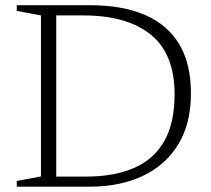

<svg xmlns="http://www.w3.org/2000/svg" viewBox="-20 -702 794 722"><path d="M636.5 -348Q636.5 -499 547.2 -571.5Q458 -644 293 -644H151L154.5 -682.5H316.5Q441 -682.5 526 -645.5Q611 -608.5 654.5 -535Q698 -461.5 698 -351.5Q698 -235.5 649.2 -157.2Q600.5 -79 514.8 -39.5Q429 0 318 0H154.5L151 -38H305Q408 -38 482.5 -69.8Q557 -101.5 596.8 -169.8Q636.5 -238 636.5 -348ZM43 0V-21.5L134 -38.5V-644L43 -661V-682.5H191.5V0Z"/></svg>

Font: Newsreader Light
Style: Regular
Weight: 300
Designer: Hugues Gentile
Foundry: Production Type
Version: Version 1.003